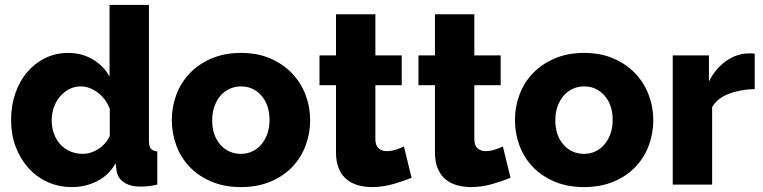

<svg xmlns="http://www.w3.org/2000/svg" viewBox="-20 -750 3098 780"><path d="M273 10Q219 10 173.5 -10.5Q128 -31 95 -68Q62 -105 43.5 -154.5Q25 -204 25 -263Q25 -320 42 -370Q59 -420 90 -456.5Q121 -493 163.5 -514Q206 -535 257 -535Q312 -535 356.5 -509Q401 -483 425 -439V-730H585V-180Q585 -156 592.5 -146.5Q600 -137 619 -135V0Q597 5 581 6.5Q565 8 551 8Q509 8 483 -9.5Q457 -27 453 -60L450 -87Q422 -38 374.5 -14Q327 10 273 10ZM316 -125Q349 -125 379.5 -144.5Q410 -164 426 -198V-308Q411 -348 377.5 -373.5Q344 -399 308 -399Q282 -399 260.5 -387.5Q239 -376 223 -357Q207 -338 198.5 -313Q190 -288 190 -260Q190 -231 199.5 -206Q209 -181 225.5 -163Q242 -145 265.5 -135Q289 -125 316 -125Z M959 10Q892 10 839.5 -12Q787 -34 751 -71.5Q715 -109 696.5 -158.5Q678 -208 678 -262Q678 -316 696.5 -365.5Q715 -415 751 -452.5Q787 -490 839.5 -512.5Q892 -535 959 -535Q1026 -535 1078 -512.5Q1130 -490 1166 -452.5Q1202 -415 1221 -365.5Q1240 -316 1240 -262Q1240 -208 1221.5 -158.5Q1203 -109 1167 -71.5Q1131 -34 1078.5 -12Q1026 10 959 10ZM842 -262Q842 -200 875 -162.5Q908 -125 959 -125Q984 -125 1005 -135Q1026 -145 1041.5 -163Q1057 -181 1066 -206.5Q1075 -232 1075 -262Q1075 -324 1042 -361.5Q1009 -399 959 -399Q934 -399 912.5 -389Q891 -379 875.5 -361Q860 -343 851 -317.5Q842 -292 842 -262Z M1652 -28Q1619 -14 1576.5 -2Q1534 10 1491 10Q1461 10 1434.5 2.5Q1408 -5 1388 -21.5Q1368 -38 1356.5 -65Q1345 -92 1345 -130V-404H1278V-525H1345V-692H1505V-525H1612V-404H1505V-185Q1505 -159 1518 -147.5Q1531 -136 1551 -136Q1569 -136 1588 -142Q1607 -148 1621 -155Z M2054 -28Q2021 -14 1978.5 -2Q1936 10 1893 10Q1863 10 1836.5 2.5Q1810 -5 1790 -21.5Q1770 -38 1758.5 -65Q1747 -92 1747 -130V-404H1680V-525H1747V-692H1907V-525H2014V-404H1907V-185Q1907 -159 1920 -147.5Q1933 -136 1953 -136Q1971 -136 1990 -142Q2009 -148 2023 -155Z M2353 10Q2286 10 2233.5 -12Q2181 -34 2145 -71.5Q2109 -109 2090.5 -158.5Q2072 -208 2072 -262Q2072 -316 2090.5 -365.5Q2109 -415 2145 -452.5Q2181 -490 2233.5 -512.5Q2286 -535 2353 -535Q2420 -535 2472 -512.5Q2524 -490 2560 -452.5Q2596 -415 2615 -365.5Q2634 -316 2634 -262Q2634 -208 2615.5 -158.5Q2597 -109 2561 -71.5Q2525 -34 2472.5 -12Q2420 10 2353 10ZM2236 -262Q2236 -200 2269 -162.5Q2302 -125 2353 -125Q2378 -125 2399 -135Q2420 -145 2435.5 -163Q2451 -181 2460 -206.5Q2469 -232 2469 -262Q2469 -324 2436 -361.5Q2403 -399 2353 -399Q2328 -399 2306.5 -389Q2285 -379 2269.5 -361Q2254 -343 2245 -317.5Q2236 -292 2236 -262Z M3046 -388Q2988 -387 2941 -369Q2894 -351 2873 -315V0H2713V-525H2860V-419Q2887 -472 2929.5 -502Q2972 -532 3020 -533Q3031 -533 3036 -533Q3041 -533 3046 -532Z"/></svg>

Font: Oxford Sans
Style: Regular
Weight: 800
Designer: Matt McInerney, Pablo Impallari, Rodrigo Fuenzalida
Foundry: Matt McInerney, Pablo Impallari, Rodrigo Fuenzalida
Version: Version 3.000g; ttfautohint (v1.5) -l 8 -r 28 -G 28 -x 14 -D